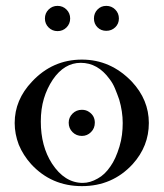

<svg xmlns="http://www.w3.org/2000/svg" viewBox="-20 -625 558 654"><path d="M283 -244Q303 -231 303 -207Q303 -188 290 -175Q277 -162 259 -162Q240 -162 227 -175Q214 -188 214 -207Q214 -225 227 -238Q240 -251 259 -251Q273 -251 283 -244ZM119 -211Q119 -127 157 -68Q200 -2 262 -2Q287 -2 313 -17Q337 -30 356 -58Q374 -83 387 -126Q393 -146 395.5 -166Q398 -186 398 -206Q398 -245 386 -286Q379 -306 371.5 -324Q364 -342 353 -356Q313 -411 255 -411Q199 -411 160 -354Q140 -324 129.5 -289Q119 -254 119 -211ZM30 -206Q30 -285 89 -347Q159 -422 259 -422Q357 -422 429 -347Q487 -285 487 -206Q487 -127 432 -66Q363 9 259 9Q155 9 86 -66Q59 -96 44 -132Q30 -169 30 -206ZM176 -605Q194 -605 206.5 -592.5Q219 -580 219 -562Q219 -544 206.5 -531.5Q194 -519 176 -519Q158 -519 145.5 -531.5Q133 -544 133 -562Q133 -580 145.5 -592.5Q158 -605 176 -605ZM342 -605Q360 -605 372.5 -592.5Q385 -580 385 -562Q385 -544 372.5 -532Q360 -520 342 -520Q324 -520 312 -532Q300 -544 300 -562Q300 -580 312 -592.5Q324 -605 342 -605Z"/></svg>

Font: Wachinanga
Style: Regular
Weight: 400
Designer: deFharo
Foundry: deFharo
Version: Wachinanga: Version 2.001 2013